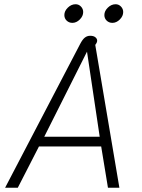

<svg xmlns="http://www.w3.org/2000/svg" viewBox="-20 -887 670 907"><path d="M359 -680Q370 -701 381 -709.5Q392 -718 406 -718Q422 -718 430.5 -711Q439 -704 439 -695Q439 -686 430 -675L544 0H490L458 -195H164L64 0H4ZM451 -241 391 -643 189 -241ZM284 -816Q284 -835 300.5 -851Q317 -867 337 -867Q352 -867 362.5 -856Q373 -845 373 -830Q373 -811 357 -795Q341 -779 322 -779Q306 -779 295 -789.5Q284 -800 284 -816ZM473 -816Q473 -835 489.5 -851Q506 -867 526 -867Q541 -867 551.5 -856Q562 -845 562 -830Q562 -811 546 -795Q530 -779 511 -779Q495 -779 484 -789.5Q473 -800 473 -816Z"/></svg>

Font: Niramit ExtraLight
Style: Italic
Weight: 200
Italic angle: -10°
Designer: Katatrad Aksorn Co.,Ltd.
Foundry: Cadson Demak Co.,Ltd.
Version: Version 1.000; ttfautohint (v1.6)